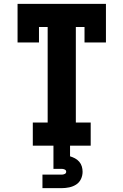

<svg xmlns="http://www.w3.org/2000/svg" viewBox="-20 -755 640 995"><path d="M150 0V-120H227V-615H182V-535H71V-735H529V-535H418V-615H373V-120H450V0ZM200 220V150H300Q308 150 315.5 146.5Q323 143 323 135Q323 127 315.5 123.5Q308 120 300 120H257V0H343V55Q356 59 368.5 65.5Q381 72 390.5 83Q400 94 404 107.5Q408 121 408 135Q408 155 399.5 173Q391 191 374.5 201.5Q358 212 338.5 216Q319 220 300 220Z"/></svg>

Font: Iosevka Curly Slab HvEx
Style: Regular
Weight: 900
Width: 7
Monospace: yes
Designer: Belleve Invis
Foundry: Belleve Invis
Version: Version 11.1.0; ttfautohint (v1.8.3)